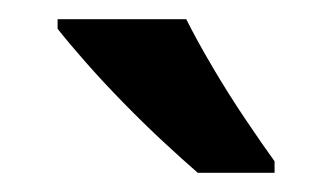

<svg xmlns="http://www.w3.org/2000/svg" viewBox="-20 -786 346 200"><path d="M174 -766Q185 -744 201.5 -716Q218 -688 235.5 -662Q253 -636 266 -618V-606H186Q171 -619 150.5 -638Q130 -657 108.5 -679Q87 -701 69 -721.5Q51 -742 40 -756V-766Z"/></svg>

Font: Noto Sans Khmer Condensed SemiBold
Style: Regular
Weight: 600
Width: 3
Designer: Danh Hong and the Monotype Design Team
Foundry: Monotype Imaging Inc.
Version: Version 2.004